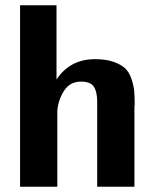

<svg xmlns="http://www.w3.org/2000/svg" viewBox="-20 -707 597 727"><path d="M56 0V-687H194V-472V-406Q245 -483 340 -483Q381 -483 409.5 -473Q438 -463 453.5 -448.5Q469 -434 477.5 -409Q486 -384 488 -363.5Q490 -343 490 -311Q490 -310 489.5 -307Q489 -304 489 -302V0H348V-322Q348 -359 335.5 -378.5Q323 -398 287 -398Q245 -398 223 -364Q201 -330 197 -289V-285V0Z"/></svg>

Font: Coval
Style: Heavy
Weight: 900
Foundry: Context Ltd
Version: Version 001.000